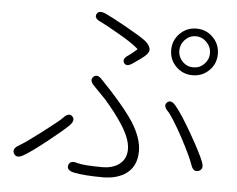

<svg xmlns="http://www.w3.org/2000/svg" viewBox="-53 -808 1107 898"><g transform="rotate(5 500.0 -359.0)"><path d="M462 26Q374 26 325 16Q289 8 295 -16Q302 -41 337 -30Q366 -21 457 -21Q499 -21 528 -40Q567 -65 567 -114.5Q567 -164 522 -232Q493 -277 443 -335Q431 -348 419 -360L384 -396Q359 -421 376 -438Q394 -455 418 -428L463 -380Q539 -297 573 -244Q619 -171 619 -110Q619 -33 561 2Q520 26 462 26ZM82 -44Q51 -26 38 -48Q26 -70 57 -88Q83 -102 160.5 -161Q238 -220 252 -235Q276 -262 294 -246Q311 -229 286 -203Q261 -178 193 -124Q118 -64 82 -44ZM905 -43Q880 -34 869 -68Q856 -106 811 -191Q759 -286 738 -307Q713 -333 730 -349Q748 -365 771 -337Q801 -302 854 -209Q902 -125 917 -86Q930 -52 905 -43ZM837.5 -486Q792 -486 760 -517.5Q728 -549 728 -595Q728 -641 760 -673Q792 -705 837.5 -705Q883 -705 915 -673Q947 -641 947 -595Q947 -549 915 -517.5Q883 -486 837.5 -486ZM556 -518Q527 -497 514 -515Q502 -534 532 -553Q544 -561 568 -582Q572 -585 568 -588Q540 -613 473 -651Q409 -688 389 -697Q356 -711 365 -731Q374 -752 407 -738Q438 -724 506 -686Q581 -644 601 -628Q620 -613 626 -595Q632 -577 608 -556Q598 -547 556 -518ZM838 -523Q868 -523 889 -544.5Q910 -566 910 -595.5Q910 -625 888.5 -647Q867 -669 837.5 -669Q808 -669 787 -647Q766 -625 766 -595.5Q766 -566 787 -544.5Q808 -523 838 -523Z"/></g></svg>

Font: Resource Han Rounded CN Light
Style: Regular
Weight: 300
Designer: Cyano Hao (round all glyphs); Ryoko NISHIZUKA 西塚涼子 (kana, bopomofo & ideographs); Paul D. Hunt (Latin, Greek & Cyrillic)
Foundry: Cyano Hao
Version: 0.990